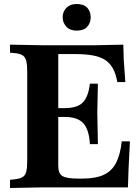

<svg xmlns="http://www.w3.org/2000/svg" viewBox="-20 -936 689 959"><path d="M30 3V-38L50 -40Q78 -43 92 -51Q106 -59 111 -78Q116 -97 116 -133V-577Q116 -613 111 -632.5Q106 -652 91.5 -660.5Q77 -669 50 -671L30 -673V-713L188 -710H456L596 -713L598 -638L606 -526H566Q559 -566 544.5 -593Q530 -620 506 -636Q482 -652 444.5 -659Q407 -666 353 -666H271V-107Q271 -70 291.5 -57Q312 -44 370 -44H393Q457 -44 497.5 -62.5Q538 -81 559.5 -122Q581 -163 588 -230H629L622 -90L619 0H188ZM429 -216Q425 -289 396 -320.5Q367 -352 303 -352H225V-396H303Q365 -396 393 -423.5Q421 -451 429 -518H469L466 -374L469 -216ZM362.7 -783Q330 -783 311.5 -802.7Q293 -822.3 293 -849.6Q293 -878 311.7 -897Q330.4 -916 362.8 -916Q399 -916 416 -897Q433 -878 433 -849.6Q433 -822.3 416 -802.7Q399.1 -783 362.7 -783Z"/></svg>

Font: Baskervville SC
Style: Regular
Weight: 400
Designer: Alexis Faudot, Rémi Forte, Morgane Pierson, Rafael Ribas, Tanguy Vanlaeys, Rosalie Wagner, Thomas Huot-Marchand
Foundry: ANRT
Version: Version 1.100